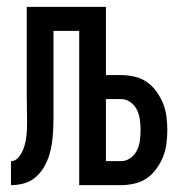

<svg xmlns="http://www.w3.org/2000/svg" viewBox="-20 -540 540 560"><path d="M12 0V-70Q23 -70 31 -78Q39 -86 44 -96Q49 -106 52 -117Q55 -128 56.5 -139Q58 -150 58.5 -161Q59 -172 59 -184Q59 -203 58.5 -222.5Q58 -242 58 -261V-520H289V-321H333Q352 -321 372 -316.5Q392 -312 408 -301Q424 -290 436 -273.5Q448 -257 455.5 -238.5Q463 -220 465.5 -200Q468 -180 468 -161Q468 -141 465.5 -121Q463 -101 455.5 -82.5Q448 -64 436 -47.5Q424 -31 408 -20Q392 -9 372 -4.5Q352 0 333 0H211V-450H136V-261Q136 -255 136 -248.5Q136 -242 136 -236Q136 -217 136 -198Q136 -179 135 -160Q134 -141 131.5 -122.5Q129 -104 123 -85.5Q117 -67 107 -50.5Q97 -34 82.5 -22Q68 -10 49.5 -5Q31 0 12 0ZM289 -70H333Q348 -70 360.5 -79Q373 -88 379.5 -101.5Q386 -115 388 -130Q390 -145 390 -161Q390 -176 388 -191Q386 -206 379.5 -219.5Q373 -233 360.5 -242Q348 -251 333 -251H289Z"/></svg>

Font: Iosevka SS04
Style: Regular
Weight: 400
Monospace: yes
Designer: Belleve Invis
Foundry: Belleve Invis
Version: Version 19.0.0; ttfautohint (v1.8.4)